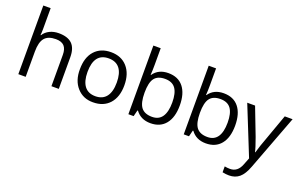

<svg xmlns="http://www.w3.org/2000/svg" viewBox="-103 -1172 2933 1860"><g transform="rotate(20 1363.5 -242.0)"><path d="M497 0H421.1V-322.5Q421.1 -384.2 393.3 -413.8Q365.5 -443.4 306.9 -443.4Q227.5 -443.4 191.6 -400.4Q155.7 -357.4 155.7 -260.9V0H79.9V-707.8H155.7V-493.4Q155.7 -453 152.2 -429.7H156.7Q179.5 -466.1 220.7 -486.6Q261.9 -507.1 314 -507.1Q406.5 -507.1 451.7 -463.1Q497 -419.1 497 -325.1Z M1020.7 -59.2Q959 9.1 851.4 9.1Q749.7 10.1 686 -61.2Q622.3 -132.5 623.9 -249.7Q623.9 -372.1 685.3 -439.8Q746.7 -507.6 852.9 -507.6Q959 -507.6 1020.7 -438.1Q1082.4 -368.6 1082.4 -248.5Q1082.4 -128.4 1020.7 -59.2ZM851.9 -443.4Q702.2 -443.4 702.2 -249.7Q702.2 -154.2 740.4 -104.1Q778.6 -54.1 852.9 -54.1Q927.2 -54.1 965.6 -103.9Q1004 -153.7 1004 -249.5Q1004 -345.3 965.6 -394.3Q927.2 -443.4 851.9 -443.4Z M1290.2 -64.2H1284.6L1268.5 0H1214.4V-707.8H1290.2V-535.9Q1290.2 -475.2 1286.7 -432.3H1290.2Q1342.3 -507.1 1443.9 -507.1Q1545.5 -507.1 1599.6 -439.6Q1653.7 -372.1 1653.7 -249.2Q1653.7 -126.4 1598.8 -58.6Q1544 9.1 1443.6 9.1Q1343.3 9.1 1290.2 -64.2ZM1437.3 -54.1Q1506.6 -54.1 1541 -104.4Q1575.3 -154.7 1575.3 -251.5Q1575.3 -348.3 1541.2 -395.9Q1507.1 -443.4 1432.5 -443.4Q1357.9 -443.4 1324.1 -399.4Q1290.2 -355.4 1290.2 -250Q1290.2 -144.6 1325.1 -99.3Q1360 -54.1 1437.3 -54.1Z M1861 -64.2H1855.4L1839.2 0H1785.1V-707.8H1861V-535.9Q1861 -475.2 1857.4 -432.3H1861Q1913 -507.1 2014.7 -507.1Q2116.3 -507.1 2170.4 -439.6Q2224.5 -372.1 2224.5 -249.2Q2224.5 -126.4 2169.6 -58.6Q2114.8 9.1 2014.4 9.1Q1914.1 9.1 1861 -64.2ZM2008.1 -54.1Q2077.4 -54.1 2111.7 -104.4Q2146.1 -154.7 2146.1 -251.5Q2146.1 -348.3 2112 -395.9Q2077.9 -443.4 2003.3 -443.4Q1928.7 -443.4 1894.8 -399.4Q1861 -355.4 1861 -250Q1861 -144.6 1895.9 -99.3Q1930.7 -54.1 2008.1 -54.1Z M2332.7 224Q2298.8 224 2264.4 216.4V155.7Q2290.7 161.3 2320.5 161.3Q2398.4 161.3 2431.7 73.8L2459.6 2.5L2258.3 -498.5H2339.2L2448.4 -214.4Q2485.3 -113.2 2492.9 -73.8H2496.5Q2503 -99.6 2520.5 -151.2Q2537.9 -202.7 2645.1 -498.5H2726L2511.6 69.3Q2480.3 152.7 2437.8 188.3Q2395.3 224 2332.7 224Z"/></g></svg>

Font: Khula
Style: Regular
Weight: 400
Designer: Erin McLaughlin, Steve Matteson
Version: Version 1.000;PS 1.0;hotconv 1.0.72;makeotf.lib2.5.5900; ttf